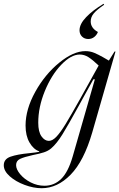

<svg xmlns="http://www.w3.org/2000/svg" viewBox="-130 -790 630 1014"><path d="M105 191Q156 191 193 155Q230 119 254 36L371 -371H363L305 -266L287 -233Q231 -131 200.5 -81.5Q170 -32 141 -7Q125 7 102 14.5Q79 22 43 29Q-2 39 -23.5 49Q-45 59 -45 82Q-45 104 -23.5 130Q-2 156 32.5 173.5Q67 191 105 191ZM24 19Q62 15 77 12V9Q47 -1 26 -37Q5 -73 5 -127Q5 -213 56.5 -305.5Q108 -398 183 -459Q258 -520 321 -520Q346 -520 367.5 -511Q389 -502 413 -488.5Q437 -475 445 -470L475 -518H480L357 -90Q313 61 243 132.5Q173 204 90 204Q47 204 0 186.5Q-47 169 -78.5 141Q-110 113 -110 83Q-110 50 -74.5 37.5Q-39 25 24 19ZM128 -46Q147 -46 168 -68Q189 -90 216.5 -135Q244 -180 295 -271L391 -444Q358 -475 336.5 -488.5Q315 -502 291 -502Q245 -502 193 -447.5Q141 -393 106.5 -308.5Q72 -224 72 -142Q72 -94 89 -70Q106 -46 128 -46ZM349 -677Q349 -642 387 -621Q381 -605 367.5 -594.5Q354 -584 336 -584Q316 -584 303 -597Q290 -610 290 -630Q290 -663 325 -699.5Q360 -736 417 -770L420 -765Q382 -739 365.5 -719.5Q349 -700 349 -677Z"/></svg>

Font: Nyght Serif Light Italic
Style: Regular
Weight: 300
Italic angle: -16°
Designer: Maksym Kobuzan
Version: Version 0.410